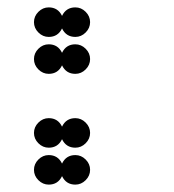

<svg xmlns="http://www.w3.org/2000/svg" viewBox="-20 -500 472 520"><path d="M112 -80Q137 -80 148 -57Q159 -80 184 -80Q200 -80 212 -68Q224 -56 224 -40Q224 -24 212 -12Q200 0 184 0Q159 0 148 -23Q137 0 112 0Q96 0 84 -12Q72 -24 72 -40Q72 -56 84 -68Q96 -80 112 -80ZM112 -180Q137 -180 148 -157Q159 -180 184 -180Q200 -180 212 -168Q224 -156 224 -140Q224 -124 212 -112Q200 -100 184 -100Q159 -100 148 -123Q137 -100 112 -100Q96 -100 84 -112Q72 -124 72 -140Q72 -156 84 -168Q96 -180 112 -180ZM112 -380Q137 -380 148 -357Q159 -380 184 -380Q200 -380 212 -368Q224 -356 224 -340Q224 -324 212 -312Q200 -300 184 -300Q159 -300 148 -323Q137 -300 112 -300Q96 -300 84 -312Q72 -324 72 -340Q72 -356 84 -368Q96 -380 112 -380ZM112 -480Q137 -480 148 -457Q159 -480 184 -480Q200 -480 212 -468Q224 -456 224 -440Q224 -424 212 -412Q200 -400 184 -400Q159 -400 148 -423Q137 -400 112 -400Q96 -400 84 -412Q72 -424 72 -440Q72 -456 84 -468Q96 -480 112 -480Z"/></svg>

Font: Dotrice Condensed
Style: Regular
Weight: 400
Width: 2
Monospace: yes
Designer: Paul Flo Williams
Foundry: His Deeds Are Dust
Version: Version 1.001